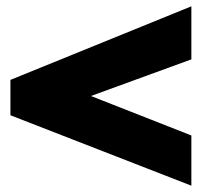

<svg xmlns="http://www.w3.org/2000/svg" viewBox="-20 -696 651 608"><path d="M13 -331 586 -108V-267L268 -392L586 -508V-676L13 -443Z"/></svg>

Font: Rabbid Highway Sign IV
Style: Blk
Weight: 400
Foundry: Cannot Into Space Fonts
Version: Version 0.277